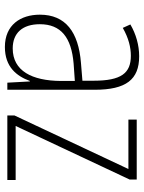

<svg xmlns="http://www.w3.org/2000/svg" viewBox="78 -657 589 785"><g transform="rotate(90 372.5 -264.5)"><path d="M210 -539C165 -539 119 -526 80 -503L94 -472C136 -496 174 -505 208 -505C279 -505 310 -466 310 -353V-307L237 -301C111 -291 40 -238 40 -133C40 -54 82 10 172 10C254 10 291 -38 311 -92H313L318 0H347V-357C347 -486 305 -539 210 -539ZM240 -271 311 -276V-218C310 -101 270 -22 178 -22C115 -22 79 -62 79 -133C79 -219 133 -262 240 -271Z M716 0V-34H495L714 -500V-529H469V-495H671L452 -29V0Z"/></g></svg>

Font: Noto Sans Myanmar Condensed ExtraLight
Style: Regular
Weight: 200
Width: 3
Designer: Monotype Design Team
Foundry: Monotype Imaging Inc.
Version: Version 2.107